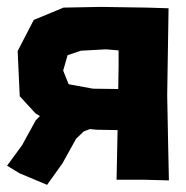

<svg xmlns="http://www.w3.org/2000/svg" viewBox="-27 -509 532 548"><path d="M454.1 -485.4 392.6 -487.3 260.7 -489.3 154.3 -487.3 69.3 -452.1 23.4 -363.3 29.3 -234.4 74.2 -185.5 86.9 -177.7 75.2 -166 36.1 -94.7 -6.8 -36.1 28.3 -14.6 107.4 18.6 151.4 -43 190.4 -113.3 211.9 -133.8 229.5 -140.6 249 -138.7 308.6 -137.7 305.7 3.9H379.9L455.1 5.9L453.1 -86.9L450.2 -237.3ZM311.5 -321.3 310.5 -254.9 238.3 -255.9 168.9 -268.6 153.3 -307.6 166 -351.6 204.1 -364.3 275.4 -368.2 311.5 -365.2Z"/></svg>

Font: MaokenAssortedSans-Lite
Style: Lite
Weight: 400
Version: Version 1.400